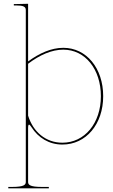

<svg xmlns="http://www.w3.org/2000/svg" viewBox="-20 -782 612 1042"><path d="M132.5 -436C194.5 -483 260 -512.5 323.5 -512.5C442 -512.5 527.5 -406.5 527.5 -260C527.5 -113.5 439.5 -7.5 318.5 -7.5C228 -7.5 159.5 -67 132.5 -154.5ZM132.5 205V-87C132.5 -100 134.5 -105.5 137.5 -105.5C141 -105.5 146 -99.5 151 -91.5C187.5 -34.5 246 2.5 318.5 2.5C447 2.5 540 -108 540 -260C540 -412 449 -522.5 323.5 -522.5C259 -522.5 193.5 -493.5 132.5 -448.5V-761.5L67.5 -760H55V-752.5H67.5C106 -752.5 120 -746 120 -727.5V205C120 219.5 113.5 232.5 45 232.5H25V240H245V232.5H207.5C139 232.5 132.5 219.5 132.5 205Z"/></svg>

Font: Znikomit
Style: Regular
Weight: 100
Designer: gluk
Foundry: gluk
Version: Version 0.55